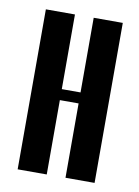

<svg xmlns="http://www.w3.org/2000/svg" viewBox="-64 -540 424 585"><g transform="rotate(10 148.0 -247.5)"><path d="M121 -495V-264H179V-495H269V0H179V-230H121V0H31V-495Z"/></g></svg>

Font: Moniqa ExtBd Cond Paragraph
Style: Regular
Weight: 800
Width: 3
Designer: Rajesh Rajput
Foundry: Rajesh Rajput
Version: Version 1.000